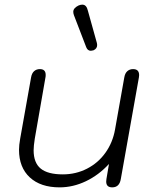

<svg xmlns="http://www.w3.org/2000/svg" viewBox="-20 -798 660 828"><path d="M62 -152Q62 -172 67 -200L114 -464Q117 -482 127 -491Q137 -500 152 -500Q177 -500 177 -475Q177 -468 176 -464L130 -200Q125 -168 125 -150Q125 -96 155.5 -71Q186 -46 251 -46Q307 -46 355 -70.5Q403 -95 434.5 -139Q466 -183 476 -239L516 -464Q519 -482 529 -491Q539 -500 554 -500Q580 -500 580 -474Q580 -468 579 -464L501 -26Q495 10 464 10Q438 10 438 -15Q438 -22 439 -26L450 -91Q406 -43 350.5 -16.5Q295 10 237 10Q155 10 108.5 -33Q62 -76 62 -152ZM372 -579Q358 -579 352 -594L299 -732Q296 -740 296 -747Q296 -763 318 -774Q327 -778 335 -778Q353 -778 359 -752L398 -612Q399 -609 399 -604Q399 -588 383 -581Q375 -579 372 -579Z"/></svg>

Font: Kodchasan Light
Style: Italic
Weight: 300
Italic angle: -10°
Version: Version 1.000; ttfautohint (v1.6)